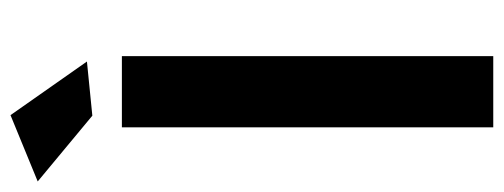

<svg xmlns="http://www.w3.org/2000/svg" viewBox="-330 -636 950 362"><g transform="rotate(-90 145.0 -455.0)"><path d="M108.9 -910.2 210 -766.1 107.9 -755.9 -16.1 -858.9ZM85.9 -700.2H220.2V0H85.9Z"/></g></svg>

Font: Montserrat-Arabic Medium
Style: Regular
Weight: 500
Designer: Mohamed Gaber
Foundry: Kief Type Foundry
Version: Version 5.008;PS 005.008;hotconv 1.0.88;makeotf.lib2.5.64775